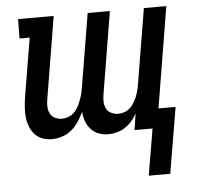

<svg xmlns="http://www.w3.org/2000/svg" viewBox="-52 -573 853 827"><g transform="rotate(-5 375.0 -159.5)"><path d="M558 201 592 0H514L525 -71Q516 -54 503 -39Q490 -24 473.5 -13Q457 -2 438 3Q419 8 400 8Q378 8 358.5 0.5Q339 -7 325.5 -22Q312 -37 304.5 -57Q297 -77 296 -98Q286 -77 273 -57Q260 -37 242 -22Q224 -7 201.5 0.5Q179 8 157 8Q135 8 116 1Q97 -6 83.5 -20.5Q70 -35 62.5 -54Q55 -73 52.5 -93.5Q50 -114 51.5 -135.5Q53 -157 56 -179L99 -436H55L56 -520H210L151 -163Q148 -147 149 -131Q150 -115 157 -102Q164 -89 178 -82.5Q192 -76 208 -76Q221 -76 234.5 -81Q248 -86 258.5 -95.5Q269 -105 276 -117.5Q283 -130 288 -142.5Q293 -155 297 -168Q301 -181 303 -195L357 -520H453L394 -163Q391 -147 392 -131Q393 -115 400 -102Q407 -89 421.5 -82.5Q436 -76 451 -76Q465 -76 478.5 -81Q492 -86 502 -95.5Q512 -105 519.5 -117.5Q527 -130 532 -142.5Q537 -155 540.5 -168Q544 -181 546 -195L600 -520H697L625 -84H699L651 201Z"/></g></svg>

Font: Iosevka Etoile Medium
Style: Italic
Weight: 500
Italic angle: -9°
Designer: Belleve Invis
Foundry: Belleve Invis
Version: Version 22.1.2; ttfautohint (v1.8.4)